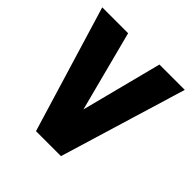

<svg xmlns="http://www.w3.org/2000/svg" viewBox="-149 -638 750 750"><g transform="rotate(45 226.0 -262.5)"><path d="M-2 -525H141L228 -191L314 -525H454L295 0H157Z"/></g></svg>

Font: Radio Canada Condensed
Style: Bold
Weight: 700
Width: 3
Designer: Charles Daoud, Etienne Aubert Bonn, Alexandre Saumier Demers, Jacques Le Bailly
Foundry: Radio-Canada
Version: Version 2.104; ttfautohint (v1.8.4.7-5d5b);gftools[0.9.28.de